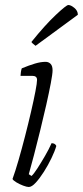

<svg xmlns="http://www.w3.org/2000/svg" viewBox="-20 -747 331 767"><path d="M95 0Q87 0 72.5 -5.5Q58 -11 45.5 -18.5Q33 -26 30 -32Q41 -62 54 -107Q67 -152 80 -202.5Q93 -253 104 -300.5Q115 -348 121.5 -382Q128 -416 128 -428Q128 -444 109 -444H62Q62 -450 63.5 -459.5Q65 -469 67 -474Q96 -486 119.5 -493Q143 -500 162 -500Q174 -500 182 -492Q190 -484 190 -466Q190 -452 183 -415Q176 -378 165 -329Q154 -280 141 -227.5Q128 -175 116 -128.5Q104 -82 95 -51L106 -44Q115 -52 129.5 -74.5Q144 -97 160 -124.5Q176 -152 186 -175Q200 -175 205 -164Q199 -143 185.5 -115Q172 -87 155.5 -61Q139 -35 123 -17.5Q107 0 95 0ZM122 -564Q117 -568 111 -573Q105 -578 106 -580Q160 -647 202.5 -687Q245 -727 253 -727Q263 -727 277 -715.5Q291 -704 291 -688Z"/></svg>

Font: Texturina 72pt 72pt Thin
Style: Italic
Weight: 100
Italic angle: -11°
Designer: Guillermo Torres Carreño
Foundry: Omnibus-Type
Version: Version 1.002; ttfautohint (v1.8.3)